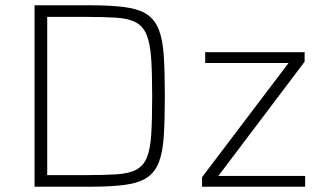

<svg xmlns="http://www.w3.org/2000/svg" viewBox="-20 -708 1231 728"><path d="M111 0V-688H320Q400 -688 453 -681Q506 -674 536.5 -654Q567 -634 582 -596Q597 -558 601 -496.5Q605 -435 605 -344Q605 -253 601 -191.5Q597 -130 582 -92Q567 -54 536.5 -34Q506 -14 453 -7Q400 0 320 0ZM159 -44H301Q374 -44 421.5 -47Q469 -50 496.5 -64.5Q524 -79 537 -111Q550 -143 553.5 -199.5Q557 -256 557 -344Q557 -432 553 -488.5Q549 -545 535.5 -577Q522 -609 494.5 -623.5Q467 -638 420 -641Q373 -644 301 -644H159ZM746 0V-36L1074 -469H758V-510H1135V-474L808 -41H1137V0Z"/></svg>

Font: Saira ExtraLight
Style: Regular
Weight: 200
Designer: Hector Gatti with collaboration of the Omnibus-Type team
Foundry: Omnibus-Type
Version: Version 1.100; ttfautohint (v1.8.3)